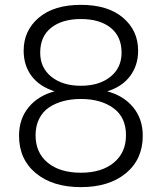

<svg xmlns="http://www.w3.org/2000/svg" viewBox="-20 -747 664 788"><path d="M204.1 -372.1Q141.6 -392.1 109.4 -435.3Q77.1 -478.5 77.1 -539.1Q77.1 -621.6 139.2 -674.3Q201.2 -727.1 312 -727.1Q422.9 -727.1 484.9 -674.3Q546.9 -621.6 546.9 -539.1Q546.9 -479 514.2 -435.1Q481.4 -391.1 419.9 -372.1Q487.3 -354.5 526.6 -306.6Q565.9 -258.8 565.9 -189.9Q565.9 -93.3 496.8 -36.1Q427.7 21 312 21Q196.3 21 127.2 -36.1Q58.1 -93.3 58.1 -189.9Q58.1 -258.8 97.4 -306.6Q136.7 -354.5 204.1 -372.1ZM479 -530.8Q479 -597.2 434.1 -633.1Q389.2 -668.9 312 -668.9Q235.4 -668.9 190.2 -633.3Q145 -597.7 145 -530.8Q145 -468.8 190.9 -431.9Q236.8 -395 312 -395Q387.2 -395 433.1 -431.9Q479 -468.8 479 -530.8ZM312 -340.8Q272.9 -340.8 239.7 -332Q206.5 -323.2 180.9 -305.9Q155.3 -288.6 140.6 -259.3Q126 -230 126 -191.9Q126 -120.1 176 -79.1Q226.1 -38.1 312 -38.1Q397 -38.1 447 -79.3Q497.1 -120.6 497.1 -191.9Q497.1 -265.6 445.6 -303.2Q394 -340.8 312 -340.8Z"/></svg>

Font: SVN-Poppins Light
Style: Regular
Weight: 300
Designer: Ninad Kale (Devanagari), Jonny Pinhorn (Latin)
Foundry: Indian Type Foundry
Version: Version 3.002 2017